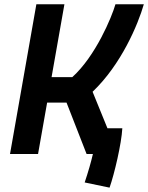

<svg xmlns="http://www.w3.org/2000/svg" viewBox="-20 -713 686 889"><path d="M487.3 155.8C509.8 91.8 542.5 -47.4 546.4 -119.1H477.5L408.7 -288.1C541.5 -414.6 619.1 -599.6 646 -693.4H514.6C497.6 -633.8 422.4 -453.1 314.9 -356H218.8L278.3 -693.4H148.4L26.4 0H156.2L198.2 -237.8H288.1L380.9 0H410.2C401.4 38.1 388.7 82 372.1 131.8Z"/></svg>

Font: Cascadia Code
Style: Bold Italic
Weight: 700
Italic angle: -10°
Monospace: yes
Designer: Aaron Bell
Foundry: Saja Typeworks
Version: Version 2404.023